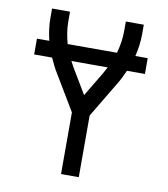

<svg xmlns="http://www.w3.org/2000/svg" viewBox="-82 -805 765 874"><g transform="rotate(10 300.0 -367.5)"><path d="M259 0V-285L162 -447Q152 -463 143.5 -480Q135 -497 127 -515H44V-588H101Q95 -613 91.5 -639Q88 -665 88 -691V-735H171V-691Q171 -665 175 -639Q179 -613 186 -588H414Q421 -613 425 -639Q429 -665 429 -691V-735H512V-691Q512 -665 508.5 -639Q505 -613 499 -588H556V-515H473Q465 -497 456.5 -480Q448 -463 438 -447L341 -285V0ZM300 -372 367 -484Q371 -492 375.5 -499.5Q380 -507 384 -515H216Q220 -507 224.5 -499.5Q229 -492 233 -484Z"/></g></svg>

Font: Iosevka Curly Extended
Style: Regular
Weight: 400
Width: 7
Monospace: yes
Designer: Belleve Invis
Foundry: Belleve Invis
Version: Version 11.1.0; ttfautohint (v1.8.3)